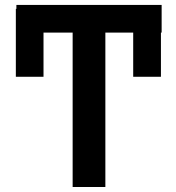

<svg xmlns="http://www.w3.org/2000/svg" viewBox="-20 -747 705 767"><path d="M400.9 0H270.2V-616.8H153.8V-440.3H43.3V-711.6H45.5V-727.3H625.7V-616.8H622.9V-440.3H512.1V-616.8H400.9Z"/></svg>

Font: Linik Sans SemiBold
Style: Regular
Weight: 600
Designer: Fonts by Rasmus Andersson / Changes by Cristiano Sobral with parts from Marc Monis
Foundry: rsms
Version: Version 3.020; ttfautohint (v1.6)